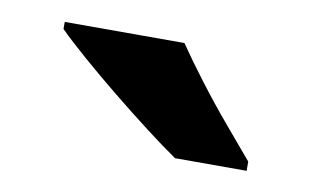

<svg xmlns="http://www.w3.org/2000/svg" viewBox="-34 -820 434 267"><g transform="rotate(10 182.5 -686.0)"><path d="M209 -766Q224 -744 244.5 -717Q265 -690 287 -664Q309 -638 325 -619V-606H224Q205 -619 179.5 -638.5Q154 -658 127.5 -679.5Q101 -701 77.5 -721.5Q54 -742 40 -756V-766Z"/></g></svg>

Font: Noto Sans Cherokee
Style: Regular
Weight: 400
Designer: Monotype Design Team
Foundry: Monotype Imaging Inc.
Version: Version 2.001